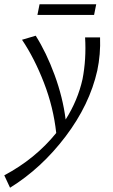

<svg xmlns="http://www.w3.org/2000/svg" viewBox="-73 -589 530 898"><path d="M377 -569 367 -519H102L112 -569ZM395 -414Q398 -335 382 -259Q346 -99 233.5 49.5Q121 198 -26 289L-53 231Q92 154 190 33Q177 -87 132.5 -202Q88 -317 30 -403L94 -422Q144 -343 182.5 -238Q221 -133 234 -30Q291 -120 313 -219Q331 -312 325 -414Z"/></svg>

Font: EauTest
Style: Italic
Weight: 400
Italic angle: -12°
Designer: Christian Thalmann (Catharsis Fonts)
Version: Version 0.001;PS 000.001;hotconv 1.0.88;makeotf.lib2.5.64775